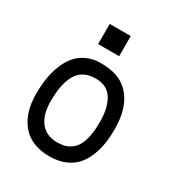

<svg xmlns="http://www.w3.org/2000/svg" viewBox="-164 -796 846 907"><g transform="rotate(30 259.0 -342.5)"><path d="M171.4 -685.1H286.1V-575.2H171.4ZM319.3 -105Q362.8 -146 362.8 -258.8V-267.6Q361.8 -340.8 333.5 -384.8Q305.2 -428.7 244.1 -428.7Q207 -428.7 180.9 -414.6Q154.8 -400.4 140.1 -373Q125.5 -345.7 118.9 -310.8Q112.3 -275.9 112.3 -229Q112.3 -156.7 144 -116.5Q175.8 -76.2 236.3 -76.2Q264.2 -76.7 282.5 -83Q300.8 -89.4 319.3 -105ZM235.4 -0.5Q137.7 -1 86.4 -61.3Q35.2 -121.6 35.2 -226.6Q35.2 -271 41.3 -310.3Q47.4 -349.6 61.8 -385.5Q76.2 -421.4 97.9 -447.3Q119.6 -473.1 152.8 -488.5Q186 -503.9 227.5 -503.9Q297.9 -503.9 341.6 -479.7Q385.3 -455.6 411.6 -405.8Q440.4 -350.1 440.4 -265.1Q440.4 -221.2 434.3 -183.8Q428.2 -146.5 413.6 -112.1Q398.9 -77.6 376.2 -53.5Q353.5 -29.3 317.9 -14.9Q282.2 -0.5 236.3 -0.5Z"/></g></svg>

Font: Fantasque Sans Mono
Style: Regular
Weight: 400
Monospace: yes
Designer: Jany Belluz
Version: Version 1.8.0 ; ttfautohint (v1.8.2)